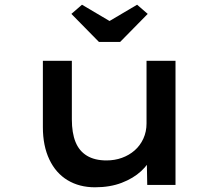

<svg xmlns="http://www.w3.org/2000/svg" viewBox="-20 -785 929 815"><path d="M383 10Q317 10 267 -20Q217 -50 189.5 -108Q162 -166 162 -245V-527H285V-278Q285 -221 300.5 -182.5Q316 -144 349 -124Q382 -104 432 -104Q467 -104 497.5 -115Q528 -126 551.5 -146.5Q575 -167 588.5 -196.5Q602 -226 602 -261V-527H725V0H605L603 -110L625 -122Q612 -89 579 -58.5Q546 -28 496.5 -9Q447 10 383 10ZM400 -607 283 -726 328 -765 460 -687H430L562 -765L607 -726L490 -607Z"/></svg>

Font: Lexend Peta Medium
Style: Regular
Weight: 500
Designer: Bonnie Shaver-Troup, Thomas Jockin
Foundry: Lexend
Version: Version 1.007